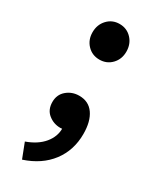

<svg xmlns="http://www.w3.org/2000/svg" viewBox="-182 -560 657 806"><g transform="rotate(30 146.5 -157.0)"><path d="M146.5 -333.5Q111.3 -333.5 87.9 -357.9Q64.5 -382.3 64.5 -418.9Q64.5 -456.1 87.9 -481Q111.3 -505.9 146.5 -505.9Q181.6 -505.9 205.1 -481Q228.5 -456.1 228.5 -418.9Q228.5 -382.3 205.1 -357.9Q181.6 -333.5 146.5 -333.5ZM75.7 192.4 47.9 120.6Q101.1 101.6 129.2 67.6Q157.2 33.7 156.7 -6.3L152.3 -100.1L199.7 -22.5Q179.2 -3.4 147.9 -3.4Q115.2 -3.4 90.1 -23.7Q64.9 -43.9 64.9 -81.5Q64.9 -117.2 90.3 -138.7Q115.7 -160.2 150.4 -160.2Q196.3 -160.2 220.7 -125.2Q245.1 -90.3 245.1 -29.3Q245.1 49.3 201.2 107.4Q157.2 165.5 75.7 192.4Z"/></g></svg>

Font: Akatab ExtraBold
Style: Regular
Weight: 800
Designer: SIL International
Foundry: SIL International
Version: Version 3.000